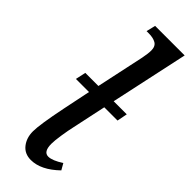

<svg xmlns="http://www.w3.org/2000/svg" viewBox="-257 -779 809 809"><g transform="rotate(45 147.0 -375.0)"><path d="M174 -216Q168 -190 162.5 -154.5Q157 -119 157 -100Q157 -52 186 -52Q210 -52 250 -78L266 -50Q204 10 144 10Q107 10 86 -16.5Q65 -43 65 -82Q65 -122 89 -240L115 -366H37L47 -412H125L171 -627Q177 -657 177 -675Q177 -700 161 -709.5Q145 -719 117 -719H105L115 -760H291L216 -412H294L285 -366H206Z"/></g></svg>

Font: Noto Serif Narrow
Style: Italic
Weight: 400
Width: 4
Italic angle: -12°
Designer: Monotype Design Team
Foundry: Monotype Imaging Inc.
Version: Version 1.001